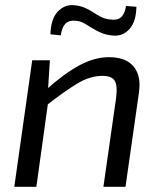

<svg xmlns="http://www.w3.org/2000/svg" viewBox="-20 -719 618 739"><path d="M400 -499Q441 -499 468.5 -484Q496 -469 508.5 -439Q521 -409 515 -364L463 0H378L427 -343Q433 -391 421 -409Q409 -427 374 -427Q326 -427 276 -396.5Q226 -366 157 -312L158 -374Q227 -436 285.5 -467.5Q344 -499 400 -499ZM172 -487 164 -361 168 -346 120 0H35L104 -487ZM264 -699Q288 -697 305.5 -689.5Q323 -682 338 -672Q353 -662 368.5 -654Q384 -646 404 -644Q434 -640 447.5 -654Q461 -668 465 -696L505 -693Q504 -636 478.5 -607.5Q453 -579 416 -582Q390 -584 371 -592Q352 -600 336 -610Q320 -620 305.5 -628.5Q291 -637 274 -639Q245 -642 231.5 -627.5Q218 -613 214 -583L174 -587Q176 -647 202.5 -674.5Q229 -702 264 -699Z"/></svg>

Font: Exo 2
Style: Italic
Weight: 400
Italic angle: -8°
Designer: Natanael Gama
Foundry: Natanael Gama
Version: Version 2.010